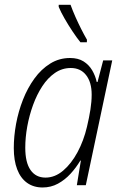

<svg xmlns="http://www.w3.org/2000/svg" viewBox="-20 -787 515 816"><path d="M161.1 9.8Q122.6 9.8 95 -10Q67.4 -29.8 53 -67.4Q38.6 -105 38.6 -157.7Q38.6 -207.5 48.3 -260.5Q58.1 -313.5 77.6 -363.3Q97.2 -413.1 126.2 -453.1Q155.3 -493.2 193.4 -516.8Q231.4 -540.5 277.8 -540.5Q312 -540.5 335 -526.1Q357.9 -511.7 371.6 -488.5Q385.3 -465.3 391.1 -438.5H394.5L418.5 -530.3H457L344.7 0H306.6L323.7 -104.5H321.3Q303.7 -74.7 279.8 -48.6Q255.9 -22.5 226.1 -6.3Q196.3 9.8 161.1 9.8ZM173.3 -32.2Q213.4 -32.2 248.3 -61.8Q283.2 -91.3 309.6 -140.4Q335.9 -189.5 349.6 -248Q358.9 -287.1 364.3 -321.3Q369.6 -355.5 369.6 -384.8Q369.6 -437.5 345.9 -467.8Q322.3 -498 280.8 -498Q244.1 -498 213.6 -477.1Q183.1 -456.1 159.9 -420.7Q136.7 -385.3 120.6 -341.1Q104.5 -296.9 95.9 -249.8Q87.4 -202.6 87.4 -159.2Q87.4 -96.2 109.9 -64.2Q132.3 -32.2 173.3 -32.2ZM321.8 -607.4Q306.6 -626 288.6 -653.1Q270.5 -680.2 254.4 -708.3Q238.3 -736.3 229.5 -757.8V-766.6H279.8Q289.1 -741.2 300.8 -714.8Q312.5 -688.5 325 -663.8Q337.4 -639.2 349.6 -618.2L349.1 -607.4Z"/></svg>

Font: Open Sans SemiCondensed Light
Style: Italic
Weight: 300
Width: 4
Italic angle: -12°
Designer: Monotype Design Team
Foundry: Monotype Imaging Inc.
Version: Version 3.000